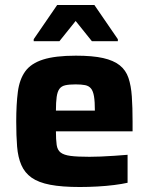

<svg xmlns="http://www.w3.org/2000/svg" viewBox="-20 -741 597 769"><path d="M300 8Q228 8 181 -1Q134 -10 106.5 -29.5Q79 -49 65.5 -80Q52 -111 48.5 -154Q45 -197 45 -254Q45 -323 51.5 -373Q58 -423 81 -455Q104 -487 152.5 -502.5Q201 -518 284 -518Q351 -518 393 -508.5Q435 -499 459.5 -479.5Q484 -460 494.5 -429Q505 -398 508 -354.5Q511 -311 511 -254V-215H204Q204 -181 207 -160.5Q210 -140 223 -130Q236 -120 263 -116.5Q290 -113 338 -113Q357 -113 383 -114Q409 -115 437.5 -117Q466 -119 491 -121V-9Q469 -4 437.5 0Q406 4 370 6Q334 8 300 8ZM360 -282V-298Q360 -334 356.5 -355Q353 -376 344.5 -386.5Q336 -397 321 -400Q306 -403 283 -403Q257 -403 241.5 -399.5Q226 -396 218 -385Q210 -374 207 -353Q204 -332 204 -298H377ZM115 -576V-584L209 -721H358L452 -584V-576H348L283 -657L218 -576Z"/></svg>

Font: Saira Thin
Style: Bold
Weight: 700
Version: Version 1.101